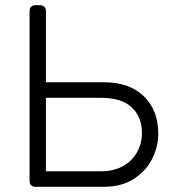

<svg xmlns="http://www.w3.org/2000/svg" viewBox="-20 -720 667 740"><path d="M157 -678V-403H380Q479 -403 534.5 -349Q590 -295 590 -204Q590 -156 567 -109Q544 -62 496.5 -31Q449 0 380 0H116Q106 0 100 -6Q94 -12 94 -22V-678Q94 -688 100 -694Q106 -700 116 -700H134Q144 -700 150.5 -694Q157 -688 157 -678ZM157 -60H370Q418 -60 453.5 -79.5Q489 -99 508 -133Q527 -167 527 -207Q527 -270 487.5 -306.5Q448 -343 370 -343H157Z"/></svg>

Font: Rubik
Style: Regular
Weight: 300
Designer: Hubert & Fischer
Foundry: Hubert & Fischer
Version: Version 1.100